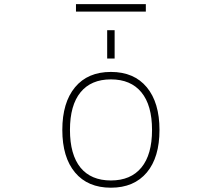

<svg xmlns="http://www.w3.org/2000/svg" viewBox="-20 -875 1040 907"><path d="M673.8 -60.5Q613.3 11.7 503.9 11.7Q394.5 11.7 334.5 -60.1Q274.4 -131.8 274.4 -261.2Q274.4 -390.6 334.5 -462.9Q394.5 -535.2 503.9 -535.2Q613.3 -535.2 673.3 -462.9Q733.4 -390.6 733.4 -261.2Q733.4 -131.8 673.8 -60.5ZM360.4 -83Q410.2 -22.5 503.9 -22.5Q597.7 -22.5 647.9 -83.5Q698.2 -144.5 698.2 -261.2Q698.2 -377.9 647.9 -439Q597.7 -500 503.9 -500Q410.2 -500 360.4 -439Q310.5 -377.9 310.5 -261.2Q310.5 -144.5 360.4 -83ZM338.9 -820.3V-855.5H668.9V-820.3ZM486.3 -598.6V-732.4H521.5V-598.6Z"/></svg>

Font: GenEi Gothic M ExtraLight
Style: Regular
Weight: 200
Designer: o_tamon (Modified); [Source Han Sans]
Ryoko NISHIZUKA  (kana & ideographs); Paul D. Hunt (Latin, Greek & Cyrillic); Wenl
Version: Version 1.1a;Original Version 1.004